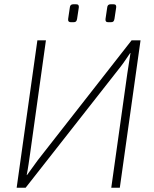

<svg xmlns="http://www.w3.org/2000/svg" viewBox="-20 -879 721 899"><path d="M336 -859H323C313 -859 308 -854 307 -844L299 -790C298 -779 303 -775 312 -775H324C335 -775 339 -779 341 -791L349 -844C350 -854 347 -859 336 -859ZM511 -859H498C488 -859 483 -854 482 -844L474 -790C473 -779 477 -775 487 -775H499C510 -775 514 -779 516 -791L524 -844C525 -854 522 -859 511 -859ZM638 -690H596L157 -129C142 -109 122 -81 107 -60L105 -59C112 -94 116 -126 121 -160L195 -690H155L58 0H100L545 -567C560 -586 575 -610 589 -630L591 -631L576 -534L501 0H541Z"/></svg>

Font: Exo 2 Extra Light
Style: Italic
Weight: 250
Italic angle: -8°
Designer: Natanael Gama
Version: Version 1.001;PS 001.001;hotconv 1.0.88;makeotf.lib2.5.64775